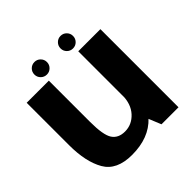

<svg xmlns="http://www.w3.org/2000/svg" viewBox="-188 -871 1030 1030"><g transform="rotate(-45 326.5 -356.5)"><path d="M467.6 0H596.7V-592.7H428.8V-94.7ZM205.7 -593H37.8V-271.2Q37.8 -145.1 81 -70.1Q124.2 4.9 240.2 4.9Q369.3 4.9 440.6 -71.5Q511.8 -148 511.8 -226L429.5 -260.5Q429.5 -192.4 392.1 -151.5Q354.6 -110.7 301.8 -110.7Q251.9 -110.7 228.8 -145.5Q205.7 -180.3 205.7 -279.4ZM222.1 -623.2Q241.5 -623.2 255.4 -637.1Q269.3 -651 269.3 -670.7Q269.3 -690.6 255.4 -704.5Q241.5 -718.4 222.1 -718.4Q201.9 -718.4 188 -704.5Q174.1 -690.6 174.1 -670.7Q174.1 -651 188 -637.1Q201.9 -623.2 222.1 -623.2ZM419.6 -623.2Q439.8 -623.2 453.5 -637.1Q467.3 -651 467.3 -670.7Q467.3 -690.6 453.5 -704.5Q439.8 -718.4 419.6 -718.4Q400.2 -718.4 386.3 -704.5Q372.4 -690.6 372.4 -670.7Q372.4 -651 386.1 -637.1Q399.9 -623.2 419.6 -623.2Z"/></g></svg>

Font: Anybody Thin
Style: Regular
Weight: 100
Designer: Tyler Finck
Foundry: Etcetera Type Company
Version: Version 1.114;gftools[0.9.25]